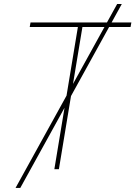

<svg xmlns="http://www.w3.org/2000/svg" viewBox="-20 -839 671 952"><path d="M57.1 92.8 561 -819.3H584L80.6 92.8ZM127.4 -705.1 131.3 -727.5H631.3L627.4 -705.1H388.7L272 0H249.5L366.2 -705.1Z"/></svg>

Font: Inter 18pt Thin
Style: Italic
Weight: 250
Italic angle: -9.3988°
Version: Version 4.001;git-66647c0bb